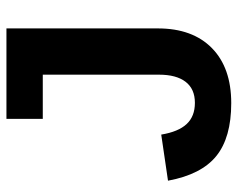

<svg xmlns="http://www.w3.org/2000/svg" viewBox="-91 -637 738 596"><g transform="rotate(-90 278.0 -339.0)"><path d="M255.9 9.8Q148.9 9.8 91.6 -36.6Q34.2 -83 15.1 -186.5L158.2 -207.5Q167 -154.3 190.9 -128.7Q214.8 -103 256.8 -103Q299.8 -103 322 -131.8Q344.2 -160.6 344.2 -214.4V-575.2H207V-688H487.8V-217.8Q487.8 -110.4 426.8 -50.3Q365.7 9.8 255.9 9.8Z"/></g></svg>

Font: Arial
Style: Bold
Weight: 700
Designer: Steve Matteson
Foundry: Ascender Corporation
Version: Version 2.00.3